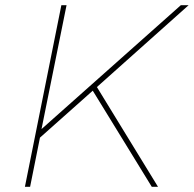

<svg xmlns="http://www.w3.org/2000/svg" viewBox="-20 -720 747 740"><path d="M589 0H565L337.5 -370.5L134 -189.5L96 0H76L216.5 -700H236.5L140 -222.5L677 -700H707L353.5 -384.5Z"/></svg>

Font: Argentum Sans Thin
Style: Italic
Weight: 100
Italic angle: -11°
Designer: Julieta Ulanovsky (font), Cristiano Sobral (main changes and remaster)
Foundry: Julieta Ulanovsky (font), Cristiano Sobral (main changes and remaster)
Version: Version 2.007;June 15, 2022;FontCreator 14.0.0.2814 64-bit; 